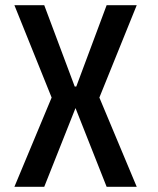

<svg xmlns="http://www.w3.org/2000/svg" viewBox="-20 -720 610 740"><path d="M150.5 0H35.5L179 -344L35.5 -700H150.5L268 -386.5H274L391 -700H507L363 -344L507 0H391L271 -303.5Z"/></svg>

Font: League Mono Narrow Medium
Style: Regular
Weight: 500
Width: 3
Designer: Tyler Finck
Foundry: The League of Moveable Type / Tyler Finck
Version: Version 2.210